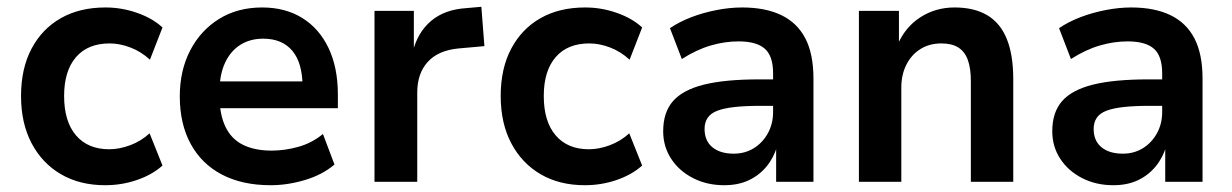

<svg xmlns="http://www.w3.org/2000/svg" viewBox="-20 -536 3631 566"><path d="M290 10Q215 10 159.5 -22.5Q104 -55 73 -114Q42 -173 42 -253Q42 -334 73 -392.5Q104 -451 159.5 -482.5Q215 -514 291 -514Q339 -514 384.5 -498Q430 -482 459 -455L422 -360Q396 -384 364.5 -396Q333 -408 303 -408Q239 -408 204 -367.5Q169 -327 169 -253Q169 -178 204 -137Q239 -96 302 -96Q332 -96 364 -108Q396 -120 421 -143L459 -48Q429 -21 384 -5.5Q339 10 290 10Z M778 10Q694 10 634 -21.5Q574 -53 542 -112Q510 -171 510 -252Q510 -328 540.5 -387Q571 -446 625.5 -480Q680 -514 753 -514Q821 -514 871 -483Q921 -452 948.5 -394.5Q976 -337 976 -257V-217H610V-296H888L872 -279Q872 -350 842 -386Q812 -422 756 -422Q717 -422 688 -403.5Q659 -385 643 -350Q627 -315 627 -265V-255Q627 -199 644.5 -162.5Q662 -126 696.5 -109Q731 -92 781 -92Q819 -92 859 -103Q899 -114 932 -141L966 -51Q931 -21 879.5 -5.5Q828 10 778 10Z M1084 0V-504H1200V-381H1196Q1211 -441 1251 -474.5Q1291 -508 1354 -512L1399 -516L1408 -400L1330 -393Q1271 -387 1240.5 -353Q1210 -319 1210 -263V0Z M1704 10Q1629 10 1573.5 -22.5Q1518 -55 1487 -114Q1456 -173 1456 -253Q1456 -334 1487 -392.5Q1518 -451 1573.5 -482.5Q1629 -514 1705 -514Q1753 -514 1798.5 -498Q1844 -482 1873 -455L1836 -360Q1810 -384 1778.5 -396Q1747 -408 1717 -408Q1653 -408 1618 -367.5Q1583 -327 1583 -253Q1583 -178 1618 -137Q1653 -96 1716 -96Q1746 -96 1778 -108Q1810 -120 1835 -143L1873 -48Q1843 -21 1798 -5.5Q1753 10 1704 10Z M2115 10Q2064 10 2023 -11Q1982 -32 1958.5 -68Q1935 -104 1935 -149Q1935 -205 1964 -238Q1993 -271 2055 -286.5Q2117 -302 2218 -302H2275V-224H2222Q2177 -224 2145.5 -220.5Q2114 -217 2094.5 -209.5Q2075 -202 2066 -188.5Q2057 -175 2057 -156Q2057 -121 2080 -102Q2103 -83 2143 -83Q2176 -83 2202 -99Q2228 -115 2243.5 -143Q2259 -171 2259 -206V-320Q2259 -371 2234.5 -392.5Q2210 -414 2157 -414Q2117 -414 2075.5 -402Q2034 -390 1990 -362L1955 -453Q1983 -472 2018.5 -485.5Q2054 -499 2093 -506.5Q2132 -514 2168 -514Q2236 -514 2283 -491.5Q2330 -469 2354 -423Q2378 -377 2378 -304V0H2268V-105H2271Q2261 -71 2239.5 -45Q2218 -19 2187 -4.5Q2156 10 2115 10Z M2512 0V-504H2630V-402H2625Q2648 -456 2693 -485Q2738 -514 2794 -514Q2852 -514 2890.5 -491Q2929 -468 2948 -421Q2967 -374 2967 -303V0H2842V-297Q2842 -335 2833 -359.5Q2824 -384 2805 -396Q2786 -408 2755 -408Q2720 -408 2693.5 -391.5Q2667 -375 2652 -345.5Q2637 -316 2637 -278V0Z M3262 10Q3211 10 3170 -11Q3129 -32 3105.5 -68Q3082 -104 3082 -149Q3082 -205 3111 -238Q3140 -271 3202 -286.5Q3264 -302 3365 -302H3422V-224H3369Q3324 -224 3292.5 -220.5Q3261 -217 3241.5 -209.5Q3222 -202 3213 -188.5Q3204 -175 3204 -156Q3204 -121 3227 -102Q3250 -83 3290 -83Q3323 -83 3349 -99Q3375 -115 3390.5 -143Q3406 -171 3406 -206V-320Q3406 -371 3381.5 -392.5Q3357 -414 3304 -414Q3264 -414 3222.5 -402Q3181 -390 3137 -362L3102 -453Q3130 -472 3165.5 -485.5Q3201 -499 3240 -506.5Q3279 -514 3315 -514Q3383 -514 3430 -491.5Q3477 -469 3501 -423Q3525 -377 3525 -304V0H3415V-105H3418Q3408 -71 3386.5 -45Q3365 -19 3334 -4.5Q3303 10 3262 10Z"/></svg>

Font: Nunitoga
Style: Bold
Weight: 700
Designer: Vernon Adams
Foundry: Vernon Adams
Version: Version 1.0